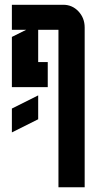

<svg xmlns="http://www.w3.org/2000/svg" viewBox="-20 -645 415 805"><path d="M225.1 140.1V-520H140.1V-384.8H180.2V-279.8H29.8V-490.2L89.8 -520H29.8V-625H245.1Q282.7 -625 308.6 -597.7Q335 -569.8 335 -529.8V140.1ZM29.8 -189.9 140.1 -245.1V-145L29.8 -89.8Z"/></svg>

Font: Horta
Style: Regular
Weight: 600
Width: 3
Version: Version 0.11